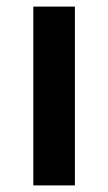

<svg xmlns="http://www.w3.org/2000/svg" viewBox="-20 -562 327 582"><path d="M207 0H81V-542H207Z"/></svg>

Font: Noto Sans Hanifi Rohingya SemiBold
Style: Regular
Weight: 600
Version: Version 2.101